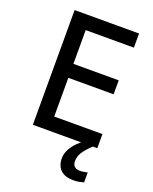

<svg xmlns="http://www.w3.org/2000/svg" viewBox="-169 -807 895 1123"><g transform="rotate(20 278.5 -245.0)"><path d="M497 0H96V-714H497V-626H197V-416H479V-329H197V-88H497ZM400 115Q400 137 412 148Q424 159 444 159Q461 159 473 156.5Q485 154 493 152V214Q479 218 464 221Q449 224 429 224Q375 224 348.5 197.5Q322 171 322 126Q322 97 336.5 70Q351 43 373 21Q395 -1 417 -15L469 0Q435 32 417.5 58.5Q400 85 400 115Z"/></g></svg>

Font: Noto Sans New Tai Lue Medium
Style: Regular
Weight: 500
Version: Version 2.003